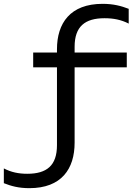

<svg xmlns="http://www.w3.org/2000/svg" viewBox="-157 -803 691 1001"><path d="M504 -452V-529H232V-559C232 -665 286 -708 388 -708C435 -708 475 -700 514 -680V-757C475 -772 434 -783 378 -783C209 -783 140 -682 140 -546V-529H16V-452H140V-46C140 60 87 103 -15 103C-60 103 -99 95 -137 75V152C-99 167 -60 178 -4 178C164 178 232 77 232 -59V-452Z"/></svg>

Font: Bounded Light
Style: Regular
Weight: 300
Designer: Vlad Churkin
Version: Version 3.0